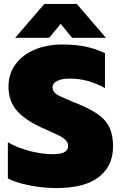

<svg xmlns="http://www.w3.org/2000/svg" viewBox="-20 -940 614 975"><path d="M205 -920H370L518 -748H346L288 -819L230 -748H57ZM20 -34V-217Q75 -187 135.5 -172Q196 -157 249 -157Q326 -157 326 -198Q326 -215 314.5 -227.5Q303 -240 280 -251.5Q257 -263 207 -285Q110 -327 66.5 -377Q23 -427 23 -501Q23 -563 57.5 -611.5Q92 -660 154 -687Q216 -714 297 -714Q363 -714 414 -703.5Q465 -693 513 -670V-493Q426 -541 335 -541Q295 -541 271 -529.5Q247 -518 247 -496Q247 -474 268.5 -460.5Q290 -447 350 -423L372 -414Q443 -385 481.5 -356.5Q520 -328 537 -290.5Q554 -253 554 -196Q554 -97 482 -41Q410 15 265 15Q198 15 130 1.5Q62 -12 20 -34Z"/></svg>

Font: Prompt ExtraBold
Style: Regular
Weight: 800
Designer: Katatrad Team
Foundry: CadsonDemak
Version: Version 1.000